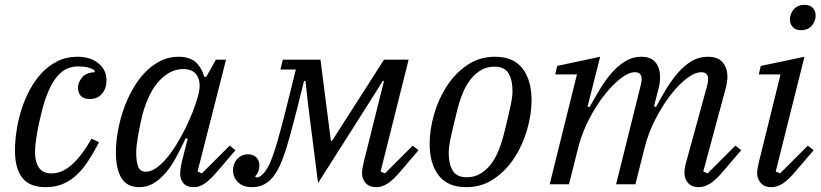

<svg xmlns="http://www.w3.org/2000/svg" viewBox="-20 -763 3401 795"><path d="M169 12Q103 12 72.5 -26.5Q42 -65 42 -140Q42 -178 48.5 -221.5Q55 -265 68.5 -308Q82 -351 103 -390.5Q124 -430 152.5 -460.5Q181 -491 218 -509.5Q255 -528 300 -528Q355 -528 388 -500.5Q421 -473 421 -430Q421 -397 402.5 -375Q384 -353 352 -353Q326 -353 314.5 -366Q303 -379 303 -399Q303 -421 319 -441.5Q335 -462 372 -464V-471Q349 -488 304 -488Q280 -488 258.5 -479Q237 -470 217.5 -447.5Q198 -425 181 -386.5Q164 -348 150 -289Q146 -273 141.5 -253Q137 -233 133.5 -212Q130 -191 127.5 -170.5Q125 -150 125 -133Q125 -92 141.5 -68.5Q158 -45 193 -45Q238 -45 279.5 -83Q321 -121 359 -189L390 -174Q365 -126 341 -90.5Q317 -55 290.5 -32.5Q264 -10 234.5 1Q205 12 169 12Z M557 12Q506 12 483 -25.5Q460 -63 460 -133Q460 -174 468 -219Q476 -264 491 -308Q506 -352 528.5 -392Q551 -432 579.5 -462Q608 -492 643 -510Q678 -528 718 -528Q763 -528 788 -507.5Q813 -487 826 -445H834L874 -516H916L798 -53L816 -45L931 -160L955 -141L884 -58Q848 -16 826 -2Q804 12 783 12Q753 12 739.5 -4.5Q726 -21 726 -44Q726 -55 728.5 -70Q731 -85 733 -94L757 -188L749 -191Q728 -146 707.5 -108.5Q687 -71 663.5 -44.5Q640 -18 614 -3Q588 12 557 12ZM584 -52Q605 -52 627 -67.5Q649 -83 670.5 -108.5Q692 -134 711.5 -166Q731 -198 747.5 -231.5Q764 -265 776.5 -296.5Q789 -328 796 -352L800 -366Q814 -414 798.5 -445.5Q783 -477 739 -477Q685 -477 640 -429Q595 -381 570 -289Q566 -273 561.5 -252Q557 -231 553 -209Q549 -187 546.5 -167Q544 -147 544 -133Q544 -94 552 -73Q560 -52 584 -52Z M1023 12Q987 12 966 -8Q945 -28 945 -57Q945 -86 962.5 -105Q980 -124 1007 -124Q1029 -124 1041.5 -111Q1054 -98 1054 -78Q1054 -64 1049 -52Q1044 -40 1036 -33L1042 -28Q1055 -28 1070 -44Q1079 -53 1088 -68.5Q1097 -84 1107.5 -112Q1118 -140 1130.5 -184Q1143 -228 1160 -294L1205 -475H1141L1151 -516H1307L1350 -180H1355L1570 -516H1672L1556 -53L1574 -45L1689 -160L1713 -141L1642 -58Q1607 -16 1583.5 -2Q1560 12 1539 12Q1510 12 1494.5 -4.5Q1479 -21 1479 -47Q1479 -58 1481.5 -69.5Q1484 -81 1486 -91L1570 -428H1565L1506 -334L1297 -5L1255 -335L1245 -428H1239L1208 -304Q1190 -234 1176.5 -186Q1163 -138 1150.5 -105.5Q1138 -73 1126 -53Q1114 -33 1101 -20Q1084 -3 1065 4.5Q1046 12 1023 12Z M1913 -29Q1943 -29 1967.5 -43Q1992 -57 2011 -81Q2030 -105 2043.5 -137.5Q2057 -170 2066 -206Q2077 -250 2084 -279.5Q2091 -309 2095 -329Q2099 -349 2100.5 -362Q2102 -375 2102 -387Q2102 -432 2085.5 -459.5Q2069 -487 2027 -487Q1997 -487 1972.5 -473Q1948 -459 1929 -435Q1910 -411 1896.5 -378.5Q1883 -346 1874 -310Q1863 -266 1856 -236.5Q1849 -207 1845 -187Q1841 -167 1839.5 -154Q1838 -141 1838 -129Q1838 -84 1854.5 -56.5Q1871 -29 1913 -29ZM1910 12Q1834 12 1796.5 -36.5Q1759 -85 1759 -168Q1759 -225 1777 -288.5Q1795 -352 1829.5 -405.5Q1864 -459 1914.5 -493.5Q1965 -528 2030 -528Q2106 -528 2143.5 -479.5Q2181 -431 2181 -348Q2181 -291 2163 -227.5Q2145 -164 2110.5 -110.5Q2076 -57 2025.5 -22.5Q1975 12 1910 12Z M2874 12Q2844 12 2829 -5.5Q2814 -23 2814 -46Q2814 -57 2816 -69Q2818 -81 2821 -91L2909 -412Q2912 -425 2912 -435Q2912 -464 2884 -464Q2857 -464 2822.5 -437.5Q2788 -411 2754.5 -367Q2721 -323 2692.5 -267Q2664 -211 2649 -151L2611 0H2531L2633 -410Q2637 -426 2637 -435Q2637 -464 2609 -464Q2583 -464 2549 -437.5Q2515 -411 2481 -367.5Q2447 -324 2418 -267.5Q2389 -211 2374 -151L2336 0H2256L2369 -455H2279L2287 -490L2465 -528L2413 -322L2421 -319Q2442 -357 2464.5 -394.5Q2487 -432 2513 -461.5Q2539 -491 2569 -509.5Q2599 -528 2635 -528Q2676 -528 2694.5 -504.5Q2713 -481 2713 -444Q2713 -433 2711.5 -420Q2710 -407 2706 -393L2688 -323L2696 -320Q2717 -359 2739.5 -396Q2762 -433 2788 -462.5Q2814 -492 2844 -510Q2874 -528 2910 -528Q2953 -528 2972.5 -504.5Q2992 -481 2992 -445Q2992 -423 2984 -394L2892 -53L2910 -45L3025 -160L3049 -141L2978 -58Q2943 -16 2919 -2Q2895 12 2874 12Z M3174 12Q3145 12 3130 -5.5Q3115 -23 3115 -46Q3115 -57 3117.5 -69Q3120 -81 3122 -91L3212 -455H3122L3130 -490L3311 -528L3192 -53L3210 -45L3325 -160L3349 -141L3278 -58Q3243 -16 3219.5 -2Q3196 12 3174 12ZM3297 -638Q3274 -638 3262.5 -651Q3251 -664 3251 -679Q3251 -683 3251 -688Q3251 -693 3253 -698Q3258 -718 3273 -730.5Q3288 -743 3311 -743Q3334 -743 3345.5 -730Q3357 -717 3357 -702Q3357 -698 3357 -693Q3357 -688 3355 -683Q3350 -663 3335 -650.5Q3320 -638 3297 -638Z"/></svg>

Font: IBM Plex Serif
Style: Italic
Weight: 400
Italic angle: -14°
Designer: Mike Abbink, Paul van der Laan, Pieter van Rosmalen
Foundry: Bold Monday
Version: Version 3.001